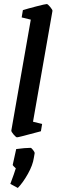

<svg xmlns="http://www.w3.org/2000/svg" viewBox="-20 -669 282 948"><path d="M36 -25 132 -572 87 -583 93 -619Q115 -626 159.5 -637.5Q204 -649 211 -649Q216 -649 228 -634.5Q240 -620 239 -615L143 -68L188 -57L182 -21Q179 -20 171 -18Q163 -16 152 -13Q71 9 64 9Q59 9 47 -5Q35 -19 36 -25ZM31 239Q52 183 58 162Q56 160 49 153.5Q42 147 43 144L60 67Q104 61 131 61Q135 61 143.5 72Q152 83 151 88L147 111Q142 146 118 189Q94 232 68 259Z"/></svg>

Font: Grenze Medium
Style: Italic
Weight: 500
Italic angle: -10°
Designer: Renata Polastri
Foundry: Omnibus-Type
Version: Version 1.002; ttfautohint (v1.8)